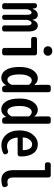

<svg xmlns="http://www.w3.org/2000/svg" viewBox="1076 -1910 848 3040"><g transform="rotate(90 1500.0 -390.0)"><path d="M64.5 0Q50.8 0 40.5 -10.3Q30.3 -20.5 30.3 -35.2V-517.6Q30.3 -531.2 40.5 -541.5Q50.8 -551.8 64.5 -551.8H73.2Q87.9 -551.8 99.1 -542Q110.4 -532.2 112.3 -517.6L116.2 -485.4Q116.2 -483.4 118.2 -483.4Q120.1 -483.4 121.1 -485.4Q151.4 -564.5 217.8 -564.5Q248 -564.5 267.6 -542.5Q287.1 -520.5 293 -480.5Q293 -479.5 293.9 -479.5Q294.9 -479.5 294.9 -480.5Q305.7 -517.6 330.1 -541Q354.5 -564.5 386.7 -564.5Q430.7 -564.5 454.6 -525.9Q478.5 -487.3 478.5 -416V-35.2Q478.5 -20.5 468.8 -10.3Q459 0 444.3 0H417Q402.3 0 392.1 -10.3Q381.8 -20.5 381.8 -35.2V-396.5Q381.8 -465.8 344.7 -465.8Q312.5 -465.8 295.9 -404.3Q294.9 -400.4 294.9 -395.5V-35.2Q294.9 -20.5 284.7 -10.3Q274.4 0 260.7 0H249Q234.4 0 224.1 -10.3Q213.9 -20.5 213.9 -35.2V-396.5Q213.9 -465.8 178.7 -465.8Q146.5 -465.8 127.9 -404.3Q127 -400.4 127 -395.5V-35.2Q127 -20.5 116.7 -10.3Q106.4 0 92.8 0Z M773.4 0Q759.8 0 749.5 -10.3Q739.3 -20.5 739.3 -35.2V-455.1Q739.3 -459 734.4 -459H598.6Q584 -459 574.2 -469.2Q564.5 -479.5 564.5 -494.1V-517.6Q564.5 -531.2 574.2 -541.5Q584 -551.8 598.6 -551.8H821.3Q835.9 -551.8 846.2 -541.5Q856.4 -531.2 856.4 -517.6V-35.2Q856.4 -20.5 846.2 -10.3Q835.9 0 821.3 0ZM788.1 -655.3Q754.9 -655.3 733.9 -674.3Q712.9 -693.4 712.9 -724.1Q712.9 -754.9 733.9 -774.4Q754.9 -793.9 788.1 -793.9Q820.3 -793.9 841.3 -774.4Q862.3 -754.9 862.3 -724.1Q862.3 -693.4 841.3 -674.3Q820.3 -655.3 788.1 -655.3Z M1216.8 13.7Q1134.8 13.7 1087.4 -60.1Q1040 -133.8 1040 -275.4Q1040 -411.1 1092.3 -487.8Q1144.5 -564.5 1220.7 -564.5Q1280.3 -564.5 1323.2 -511.7Q1324.2 -510.7 1325.2 -511.2Q1326.2 -511.7 1326.2 -512.7L1323.2 -599.6V-735.4Q1323.2 -750 1333.5 -759.8Q1343.8 -769.5 1357.4 -769.5H1404.3Q1418.9 -769.5 1429.2 -759.8Q1439.5 -750 1439.5 -735.4V-35.2Q1439.5 -20.5 1429.2 -10.3Q1418.9 0 1404.3 0H1377.9Q1362.3 0 1351.1 -9.8Q1339.8 -19.5 1336.9 -34.2L1333 -59.6Q1333 -60.5 1332 -60.5Q1331.1 -60.5 1330.1 -60.5Q1281.2 13.7 1216.8 13.7ZM1246.1 -83Q1288.1 -83 1321.3 -144.5Q1323.2 -147.5 1323.2 -152.3V-419.9Q1323.2 -423.8 1320.3 -427.7Q1291 -468.8 1251 -468.8Q1211.9 -468.8 1185.1 -417Q1158.2 -365.2 1158.2 -275.4Q1158.2 -180.7 1181.2 -131.8Q1204.1 -83 1246.1 -83Z M1716.8 13.7Q1634.8 13.7 1587.4 -60.1Q1540 -133.8 1540 -275.4Q1540 -411.1 1592.3 -487.8Q1644.5 -564.5 1720.7 -564.5Q1780.3 -564.5 1823.2 -511.7Q1824.2 -510.7 1825.2 -511.2Q1826.2 -511.7 1826.2 -512.7L1823.2 -599.6V-735.4Q1823.2 -750 1833.5 -759.8Q1843.8 -769.5 1857.4 -769.5H1904.3Q1918.9 -769.5 1929.2 -759.8Q1939.5 -750 1939.5 -735.4V-35.2Q1939.5 -20.5 1929.2 -10.3Q1918.9 0 1904.3 0H1877.9Q1862.3 0 1851.1 -9.8Q1839.8 -19.5 1836.9 -34.2L1833 -59.6Q1833 -60.5 1832 -60.5Q1831.1 -60.5 1830.1 -60.5Q1781.2 13.7 1716.8 13.7ZM1746.1 -83Q1788.1 -83 1821.3 -144.5Q1823.2 -147.5 1823.2 -152.3V-419.9Q1823.2 -423.8 1820.3 -427.7Q1791 -468.8 1751 -468.8Q1711.9 -468.8 1685.1 -417Q1658.2 -365.2 1658.2 -275.4Q1658.2 -180.7 1681.2 -131.8Q1704.1 -83 1746.1 -83Z M2281.2 11.7Q2178.7 11.7 2111.8 -65.4Q2044.9 -142.6 2044.9 -275.4Q2044.9 -404.3 2109.9 -484.4Q2174.8 -564.5 2264.6 -564.5Q2356.4 -564.5 2406.7 -493.7Q2457 -422.9 2457 -303.7Q2457 -292 2456.1 -279.3Q2455.1 -264.6 2444.3 -254.9Q2433.6 -245.1 2418 -245.1H2162.1Q2158.2 -245.1 2158.2 -240.2Q2164.1 -163.1 2200.7 -120.1Q2237.3 -77.1 2295.9 -77.1Q2333 -77.1 2365.2 -91.8Q2377.9 -97.7 2392.1 -93.8Q2406.2 -89.8 2413.1 -77.1L2418.9 -65.4Q2426.8 -52.7 2422.9 -38.6Q2418.9 -24.4 2406.2 -17.6Q2347.7 11.7 2281.2 11.7ZM2156.2 -330.1Q2156.2 -326.2 2160.2 -326.2H2352.5Q2357.4 -326.2 2357.4 -330.1Q2357.4 -330.1 2357.4 -330.1Q2356.4 -400.4 2333 -437.5Q2309.6 -474.6 2265.6 -474.6Q2224.6 -474.6 2193.4 -436.5Q2156.2 -389.6 2156.2 -330.1Z M2828.1 12.7Q2752.9 12.7 2713.4 -36.6Q2673.8 -85.9 2673.8 -178.7V-672.9Q2673.8 -676.8 2669.9 -676.8H2585Q2570.3 -676.8 2560.1 -687Q2549.8 -697.3 2549.8 -711.9V-735.4Q2549.8 -750 2560.1 -759.8Q2570.3 -769.5 2585 -769.5H2754.9Q2769.5 -769.5 2779.8 -759.8Q2790 -750 2790 -735.4V-171.9Q2790 -83 2862.3 -83Q2877.9 -83 2892.6 -87.9Q2906.2 -91.8 2918.5 -86.4Q2930.7 -81.1 2934.6 -69.3L2941.4 -46.9Q2943.4 -41 2943.4 -35.2Q2943.4 -27.3 2939.5 -19.5Q2933.6 -5.9 2919.9 -2Q2877.9 12.7 2828.1 12.7Z"/></g></svg>

Font: Gen Jyuu Gothic L Monospace Medium
Style: Regular
Weight: 500
Designer: [Source Han Sans]
Ryoko NISHIZUKA  (kana & ideographs); Paul D. Hunt (Latin, Greek & Cyrillic); Wenlong ZHANG  (bopomofo
Version: Version 1.002.20150607